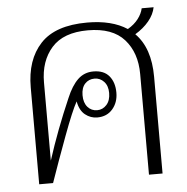

<svg xmlns="http://www.w3.org/2000/svg" viewBox="-47 -644 672 690"><g transform="rotate(-5 289.5 -299.0)"><path d="M458 -507Q512 -453 512 -349V0H463V-363Q463 -440 420.5 -488Q378 -536 289 -536Q201 -536 158.5 -488Q116 -440 116 -363V-81Q151 -190 199 -300Q217 -343 240 -365Q263 -387 296 -387Q334 -387 353 -364Q372 -341 372 -304Q372 -269 351.5 -245Q331 -221 296 -221Q272 -221 252.5 -236.5Q233 -252 227 -285Q209 -253 176 -164Q143 -75 117 0H67V-349Q67 -449 120.5 -506.5Q174 -564 289 -564Q378 -564 433 -528Q457 -542 471 -560.5Q485 -579 489 -598H532Q527 -572 507.5 -548.5Q488 -525 458 -507ZM250 -305Q250 -278 263.5 -262.5Q277 -247 298 -247Q318 -247 332 -262.5Q346 -278 346 -305Q346 -331 332 -346Q318 -361 298 -361Q277 -361 263.5 -346.5Q250 -332 250 -305Z"/></g></svg>

Font: Trirong ExtraLight
Style: Regular
Weight: 275
Designer: Katatrad Team
Foundry: CadsonDemak
Version: Version 1.001